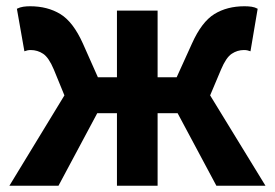

<svg xmlns="http://www.w3.org/2000/svg" viewBox="-20 -594 879 614"><path d="M10 0 186 -289 152 -372Q136 -410 118 -422Q100 -434 78 -434Q73 -434 68 -433Q63 -432 58 -430L34 -566Q44 -571 54.5 -572.5Q65 -574 76 -574Q132 -574 173 -549Q214 -524 245 -455L293 -347H354V-560H484V-347H545L594 -455Q625 -524 665.5 -549Q706 -574 762 -574Q774 -574 784.5 -572.5Q795 -571 804 -566L781 -430Q776 -432 771 -433Q766 -434 760 -434Q739 -434 721 -422Q703 -410 687 -372L652 -289L829 0H672L548 -232H484V0H354V-232H291L167 0Z"/></svg>

Font: Chiron Sans HK TT
Style: Bold
Weight: 700
Designer: Ryoko NISHIZUKA 西塚涼子 (kana, bopomofo & ideographs); Paul D. Hunt (Latin, Greek & Cyrillic); Sandoll Communications 산돌커뮤니
Foundry: Adobe
Version: Version 2.022;hotconv 1.0.109;makeotfexe 2.5.65596